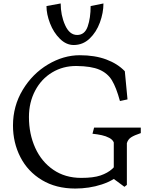

<svg xmlns="http://www.w3.org/2000/svg" viewBox="-20 -1079 868 1109"><path d="M55 -354Q55 -466.5 111.2 -559.9Q167.5 -653.2 257 -706.6Q346.5 -760 440.8 -760Q528.2 -760 593.9 -735.5Q659.5 -711 701 -667.5L716.5 -504.8L672.8 -495.5Q651.5 -573.8 626.5 -615Q601.5 -656.2 554.1 -676.6Q506.8 -697 422 -697.8Q344.5 -698.5 281.8 -661Q219 -623.5 183.1 -555.5Q147.2 -487.5 147.2 -403.2Q147.2 -305.2 183.4 -225.2Q219.5 -145.2 287.8 -98.4Q356 -51.5 449.2 -51.5Q519.8 -51.5 560.6 -65.5Q601.5 -79.5 628 -103.2Q632.2 -106.8 637.2 -112.5V-256.2Q631.2 -271.8 611.5 -282.4Q591.8 -293 567.6 -298.2Q543.5 -303.5 514.2 -306.5L523.5 -342H793.2V-310.2Q755 -297.5 736.9 -285.5Q718.8 -273.5 712.8 -251.8V-11L698.8 0L637.5 -45.2Q605.5 -26 568.4 -13.8Q531.2 -1.5 492.4 4.2Q453.5 10 415 10Q303.2 10 221.9 -39.1Q140.5 -88.2 97.8 -171.5Q55 -254.8 55 -354ZM248.5 -1044 330.5 -1059Q330.5 -991 356 -934Q381.5 -877 425.5 -877Q469.5 -877 486.5 -926Q503.5 -975 503.5 -1044L577.5 -1059Q577.5 -1005 557 -949Q536.5 -893 497.5 -856Q458.5 -819 405.5 -819Q362.5 -819 326 -855Q289.5 -891 269 -944Q248.5 -997 248.5 -1044Z"/></svg>

Font: TMT Limkin
Style: Regular
Weight: 400
Designer: Gabriel Drozdov
Version: Version 1.000;Glyphs 3.1.2 (3151)